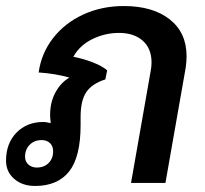

<svg xmlns="http://www.w3.org/2000/svg" viewBox="-33 -606 679 636"><path d="M585 -420Q585 -401 582 -381L515 0H401L466 -370Q469 -385 469 -399Q469 -445 440 -471Q411 -497 361 -497Q315 -497 273 -476.5Q231 -456 210 -418Q245 -411 275.5 -399Q306 -387 322 -373L316 -343Q272 -329 253 -301Q234 -273 234 -219V-192Q234 -86 196 -38Q158 10 83 10Q41 10 14 -13.5Q-13 -37 -13 -74Q-13 -131 21.5 -166.5Q56 -202 111 -202Q119 -202 135 -198Q133 -216 133 -225Q133 -268 151 -300.5Q169 -333 197 -349Q152 -362 95 -366Q104 -430 143 -480Q182 -530 243 -558Q304 -586 377 -586Q473 -586 529 -542Q585 -498 585 -420ZM143 -105Q143 -122 132.5 -132Q122 -142 105 -142Q81 -142 65.5 -126.5Q50 -111 50 -87Q50 -71 61 -61Q72 -51 89 -51Q113 -51 128 -66Q143 -81 143 -105Z"/></svg>

Font: Sarabun SemiBold
Style: Italic
Weight: 600
Italic angle: -10°
Designer: Suppakit Chalermlarp | Katatrad Co.,Ltd.
Foundry: Cadson Demak Co.,Ltd.
Version: Version 1.000; ttfautohint (v1.6)